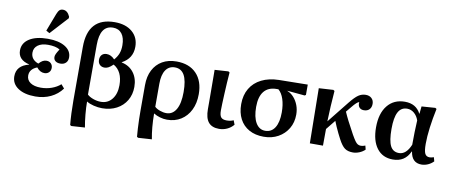

<svg xmlns="http://www.w3.org/2000/svg" viewBox="-83 -1173 4150 1757"><g transform="rotate(10 1992.0 -294.5)"><path d="M266 14Q165 14 105.5 -26Q46 -66 46 -135Q46 -235 161 -263V-265Q56 -290 56 -377Q56 -446 118.5 -486Q181 -526 290 -526Q392 -526 451 -489.5Q510 -453 510 -391Q510 -359 491 -340.5Q472 -322 440 -322Q411 -322 394 -335.5Q377 -349 377 -373Q377 -386 384.5 -402Q392 -418 411 -448Q373 -472 301 -472Q241 -472 206.5 -446.5Q172 -421 172 -377Q172 -313 242 -287Q261 -308 277.5 -317Q294 -326 313 -326Q338 -326 354 -310Q370 -294 370 -269Q370 -243 353.5 -227Q337 -211 311 -211Q271 -211 239 -251Q170 -224 170 -164Q170 -122 205 -98Q240 -74 302 -74Q355 -74 402.5 -91Q450 -108 484 -138L514 -103Q473 -47 409 -16.5Q345 14 266 14ZM294 -579 262 -597 325 -762Q336 -790 348 -801Q360 -812 380 -812Q422 -812 445 -759V-744Z M639 223 627 216Q617 112 617 -10V-508Q617 -782 867 -782Q969 -782 1029.5 -730.5Q1090 -679 1090 -592Q1090 -484 992 -432V-430Q1064 -415 1104.5 -361.5Q1145 -308 1145 -229Q1145 -158 1112.5 -103Q1080 -48 1021.5 -17Q963 14 887 14Q849 14 808.5 4Q768 -6 744 -22H742Q742 32 748 96.5Q754 161 764 215ZM866 -42Q930 -42 969 -91Q1008 -140 1008 -221Q1008 -349 923 -398Q899 -375 881 -365.5Q863 -356 845 -356Q817 -356 800 -373Q783 -390 783 -418Q783 -448 799.5 -465Q816 -482 844 -482Q885 -482 919 -445Q947 -477 959 -509.5Q971 -542 971 -585Q971 -654 942 -692Q913 -730 860 -730Q739 -730 739 -548V-87Q758 -68 794 -55Q830 -42 866 -42Z M1260 223 1248 216Q1245 182 1242.5 140Q1240 98 1239 55Q1238 12 1238 -25V-263Q1238 -344 1268.5 -403Q1299 -462 1354.5 -494Q1410 -526 1486 -526Q1604 -526 1670.5 -457Q1737 -388 1737 -266Q1737 -182 1706 -119Q1675 -56 1619.5 -21Q1564 14 1490 14Q1457 14 1423.5 4Q1390 -6 1367 -21H1365Q1366 112 1386 215ZM1474 -44Q1532 -44 1564.5 -99.5Q1597 -155 1597 -261Q1597 -368 1568 -419Q1539 -470 1480 -470Q1425 -470 1395 -425.5Q1365 -381 1365 -298V-84Q1382 -67 1413.5 -55.5Q1445 -44 1474 -44Z M1974 14Q1907 14 1875 -25Q1843 -64 1843 -146Q1843 -172 1843 -211.5Q1843 -251 1842.5 -295.5Q1842 -340 1842 -383Q1842 -426 1841.5 -460Q1841 -494 1841 -511L1968 -519L1980 -511Q1976 -466 1973 -414Q1970 -362 1967.5 -311.5Q1965 -261 1963.5 -219.5Q1962 -178 1962 -154Q1962 -110 1977 -92Q1992 -74 2029 -74Q2067 -74 2093 -87L2108 -48Q2083 -18 2048 -2Q2013 14 1974 14Z M2389 14Q2310 14 2253 -17.5Q2196 -49 2165.5 -107Q2135 -165 2135 -245Q2135 -329 2171.5 -390.5Q2208 -452 2276 -486Q2344 -520 2437 -522L2704 -526V-430L2693 -423L2531 -438V-436Q2565 -423 2591.5 -393Q2618 -363 2633 -323Q2648 -283 2648 -237Q2648 -164 2614.5 -107.5Q2581 -51 2522.5 -18.5Q2464 14 2389 14ZM2393 -42Q2451 -42 2482.5 -92Q2514 -142 2514 -234Q2514 -304 2496.5 -357Q2479 -410 2447 -437H2431Q2354 -437 2314 -388Q2274 -339 2274 -244Q2274 -149 2305.5 -95.5Q2337 -42 2393 -42Z M3218 14Q3170 14 3141.5 -7Q3113 -28 3083 -85Q3072 -105 3058 -134Q3044 -163 3031 -192Q3018 -221 3010 -243L2939 -155L2938 0H2816L2809 -511L2943 -519L2955 -511Q2949 -436 2945 -367Q2941 -298 2939 -226L3101 -429Q3145 -484 3176 -505Q3207 -526 3244 -526Q3278 -526 3298.5 -506.5Q3319 -487 3319 -455Q3319 -422 3300.5 -403Q3282 -384 3250 -384Q3221 -384 3206.5 -402Q3192 -420 3196 -450Q3186 -449 3169.5 -434Q3153 -419 3133 -394L3091 -343Q3106 -308 3129 -262.5Q3152 -217 3190 -148Q3211 -111 3224.5 -92Q3238 -73 3250.5 -66Q3263 -59 3280 -59Q3297 -59 3320 -68L3329 -32Q3308 -11 3277.5 1.5Q3247 14 3218 14Z M3589 14Q3493 14 3440 -56Q3387 -126 3387 -250Q3387 -379 3446 -452.5Q3505 -526 3608 -526Q3712 -526 3755 -441H3757L3764 -510L3891 -519L3903 -511Q3883 -417 3872 -331.5Q3861 -246 3861 -180Q3861 -115 3873.5 -89.5Q3886 -64 3917 -64Q3932 -64 3956 -72L3966 -35Q3944 -12 3914.5 1Q3885 14 3855 14Q3765 14 3750 -88H3747Q3701 14 3589 14ZM3634 -54Q3701 -54 3741 -150Q3741 -203 3742.5 -266.5Q3744 -330 3747 -377Q3733 -418 3704 -442.5Q3675 -467 3639 -467Q3583 -467 3556 -416.5Q3529 -366 3529 -260Q3529 -151 3553.5 -102.5Q3578 -54 3634 -54Z"/></g></svg>

Font: Literata 36pt SemiBold
Style: Regular
Weight: 600
Designer: Latin by Veronika Burian and Jose Scaglione. Greek by Irene Vlachou. Cyrillic by Vera Evstafieva.
Foundry: TypeTogether
Version: Version 3.002